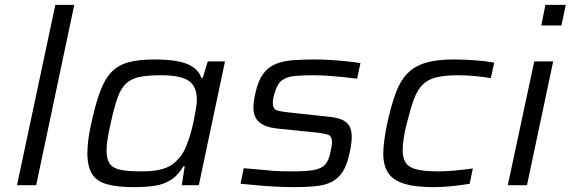

<svg xmlns="http://www.w3.org/2000/svg" viewBox="-20 -763 2351 791"><path d="M50 0 208 -743H286L129 0Z M532 8Q463 8 420.5 -4Q378 -16 359 -47Q340 -78 340 -132Q340 -157 344 -189Q348 -221 357 -259Q374 -337 393 -387.5Q412 -438 439.5 -466.5Q467 -495 509.5 -506.5Q552 -518 615 -518Q670 -518 709.5 -511Q749 -504 774 -487.5Q799 -471 810 -442H815L836 -510H907L799 0H729L741 -78H735Q715 -42 686 -23Q657 -4 619 2Q581 8 532 8ZM563 -57Q609 -57 639 -64Q669 -71 689 -85Q709 -99 725 -121Q737 -136 747 -160.5Q757 -185 765 -212.5Q773 -240 778.5 -267Q784 -294 787.5 -316.5Q791 -339 791 -352Q791 -407 757.5 -430Q724 -453 643 -453Q589 -453 555 -446Q521 -439 499.5 -419Q478 -399 464 -359.5Q450 -320 436 -255Q428 -220 423.5 -192Q419 -164 419 -143Q419 -106 433 -87.5Q447 -69 478.5 -63Q510 -57 563 -57Z M1191 8Q1158 8 1118.5 6Q1079 4 1040.5 0.5Q1002 -3 971 -6L984 -70Q1021 -67 1048 -64.5Q1075 -62 1097 -60Q1119 -58 1140.5 -57.5Q1162 -57 1189 -57Q1247 -57 1277 -63.5Q1307 -70 1320.5 -86Q1334 -102 1341 -134Q1344 -148 1346 -158.5Q1348 -169 1348 -176Q1348 -201 1333.5 -207Q1319 -213 1285 -217L1125 -233Q1071 -239 1047.5 -260Q1024 -281 1024 -320Q1024 -330 1026 -345.5Q1028 -361 1032 -379Q1043 -429 1063 -457Q1083 -485 1112.5 -498Q1142 -511 1182.5 -514.5Q1223 -518 1276 -518Q1306 -518 1340 -516Q1374 -514 1407 -510.5Q1440 -507 1465 -503L1451 -439Q1420 -443 1388.5 -446Q1357 -449 1327.5 -451Q1298 -453 1271 -453Q1226 -453 1194.5 -450Q1163 -447 1143 -433Q1123 -419 1113 -384Q1109 -374 1106.5 -361.5Q1104 -349 1104 -341Q1104 -316 1117.5 -310Q1131 -304 1168 -300L1326 -283Q1362 -280 1384.5 -271.5Q1407 -263 1418 -246Q1429 -229 1429 -199Q1429 -186 1427 -169.5Q1425 -153 1420 -132Q1410 -84 1392 -56Q1374 -28 1347 -14Q1320 0 1281 4Q1242 8 1191 8Z M1768 8Q1688 8 1642.5 -7Q1597 -22 1578 -52.5Q1559 -83 1559 -131Q1559 -152 1563.5 -187Q1568 -222 1577 -263Q1593 -333 1611 -381.5Q1629 -430 1658 -460Q1687 -490 1732.5 -504Q1778 -518 1848 -518Q1892 -518 1938.5 -514.5Q1985 -511 2016 -505L2002 -441Q1975 -446 1938.5 -449.5Q1902 -453 1869 -453Q1813 -453 1778 -444.5Q1743 -436 1721 -414Q1699 -392 1685 -353.5Q1671 -315 1656 -255Q1647 -220 1643 -192.5Q1639 -165 1639 -144Q1639 -109 1653.5 -90Q1668 -71 1700.5 -64Q1733 -57 1786 -57Q1819 -57 1859.5 -61Q1900 -65 1928 -69L1915 -6Q1887 -1 1846.5 3.5Q1806 8 1768 8Z M2210 -658 2227 -743H2311L2293 -658ZM2072 0 2181 -510H2259L2151 0Z"/></svg>

Font: Saira Expanded
Style: Italic
Weight: 400
Width: 7
Italic angle: -12°
Designer: Hector Gatti with collaboration of the Omnibus-Type team
Foundry: Omnibus-Type
Version: Version 1.101